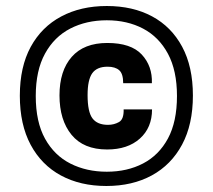

<svg xmlns="http://www.w3.org/2000/svg" viewBox="-20 -752 708 639"><path d="M334 -133Q247.5 -133 182.8 -168Q118 -203 82 -270.2Q46 -337.5 46 -433.5Q46 -529.5 82.2 -596Q118.5 -662.5 183.8 -697.2Q249 -732 335.5 -732Q422 -732 486.2 -697.5Q550.5 -663 586.2 -596.5Q622 -530 622 -434Q622 -338 586 -270.8Q550 -203.5 485.2 -168.2Q420.5 -133 334 -133ZM335.5 -180.5Q403.5 -180.5 456.2 -208Q509 -235.5 539 -291.2Q569 -347 569 -432.5Q569 -517 539 -573Q509 -629 456.2 -656.8Q403.5 -684.5 335.5 -684.5Q267.5 -684.5 214 -657Q160.5 -629.5 129.8 -573.5Q99 -517.5 99 -432.5Q99 -346 130 -290.2Q161 -234.5 214.5 -207.5Q268 -180.5 335.5 -180.5ZM336.5 -254.5Q258 -254.5 218 -303.5Q178 -352.5 178 -434.5Q178 -516.5 218.8 -562.8Q259.5 -609 337 -609Q416 -609 451.8 -570.5Q487.5 -532 485.5 -475H390Q390 -506.5 376.8 -518.2Q363.5 -530 338 -530Q302.5 -530 287 -508.2Q271.5 -486.5 271.5 -435.5Q271.5 -379.5 287.8 -358Q304 -336.5 339.5 -336.5Q359.5 -336.5 376 -345.8Q392.5 -355 391.5 -388H486Q486 -327 445.5 -290.8Q405 -254.5 336.5 -254.5Z"/></svg>

Font: Spline Sans Medium
Style: Regular
Weight: 500
Designer: Eben Sorkin, Mirko Velimirovic
Foundry: Sorkin Type
Version: Version 1.000; ttfautohint (v1.8.3)